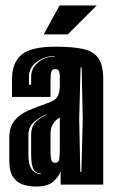

<svg xmlns="http://www.w3.org/2000/svg" viewBox="-20 -676 418 703"><path d="M112 7Q91 7 68 1Q45 -5 29.5 -25.5Q14 -46 14 -89V-170Q14 -212 34 -235.5Q54 -259 85 -272Q116 -285 150 -297Q181 -307 190 -321.5Q199 -336 199 -365V-397Q199 -408 196 -415.5Q193 -423 182 -423Q171 -423 168 -414Q165 -404 165 -384V-321H24V-386Q24 -446 58.5 -475.5Q93 -505 183 -505Q247 -505 285 -496.5Q323 -488 340.5 -462.5Q358 -437 358 -386V0H202V-49Q196 -30 175.5 -11.5Q155 7 112 7ZM86 -366H94V-395Q94 -426 119.5 -447.5Q145 -469 180 -469V-471Q145 -471 115.5 -450Q86 -429 86 -395ZM274 -47H278L283 -240L279 -429H275L270 -240ZM130 -39V-41Q111 -41 102.5 -57Q94 -73 94 -111V-181Q94 -215 113.5 -232Q133 -249 150 -255V-257Q130 -250 107 -231.5Q84 -213 84 -181V-111Q84 -71 97 -55Q110 -39 130 -39ZM182 -80Q195 -80 197 -93.5Q199 -107 199 -127V-246Q184 -237 174.5 -223Q165 -209 165 -186V-121Q165 -104 167.5 -92Q170 -80 182 -80ZM140 -550 198 -656H334L228 -550Z"/></svg>

Font: Alumni Sans Inline One
Style: Regular
Weight: 400
Designer: Robert E. Leuschke
Foundry: Robert E. Leuschke
Version: Version 1.100; ttfautohint (v1.8.3)